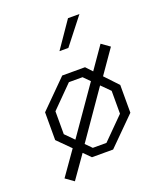

<svg xmlns="http://www.w3.org/2000/svg" viewBox="-160 -903 940 1104"><g transform="rotate(-20 310.0 -350.5)"><path d="M105.5 96.5 203 -42 245 0H374.5L540 -165V-335L464 -415.5L565 -560.5L514.5 -596.5L420.5 -461.5L384.5 -500H245L80 -335V-165L158.5 -86.5L55 60.5ZM138 -180V-320L268 -451H351.5L389 -413L190 -127.5ZM231.5 -86 430 -372 482 -320V-180L351.5 -49H268ZM278 -637 389 -798.5H459L332.5 -637Z"/></g></svg>

Font: Monaspace Krypton ExtraLight
Style: Regular
Weight: 200
Designer: Riley Cran & the Lettermatic Team
Foundry: Lettermatic
Version: Version 1.101 (Monaspace Krypton)